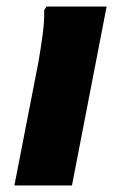

<svg xmlns="http://www.w3.org/2000/svg" viewBox="-20 -567 369 587"><path d="M24 0 98 -380Q104 -415 110 -458Q116 -501 115 -536L122 -547H306L200 0Z"/></svg>

Font: Kufam
Style: Bold Italic
Weight: 700
Italic angle: -11°
Designer: Artur Schmal
Foundry: Original Type
Version: Version 1.301; ttfautohint (v1.8.3)